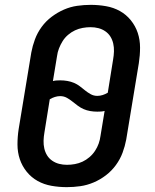

<svg xmlns="http://www.w3.org/2000/svg" viewBox="-20 -763 640 791"><path d="M255 8Q223 8 192 2.5Q161 -3 135 -17.5Q109 -32 90 -55.5Q71 -79 61.5 -107.5Q52 -136 52 -168Q52 -200 57 -232L109 -547Q114 -574 124 -601Q134 -628 151.5 -652Q169 -676 193 -694Q217 -712 243.5 -723.5Q270 -735 298 -739Q326 -743 354 -743Q386 -743 417 -737.5Q448 -732 474 -717.5Q500 -703 519 -679.5Q538 -656 547.5 -627.5Q557 -599 557 -567Q557 -535 552 -503L500 -188Q495 -161 485 -134Q475 -107 457.5 -83Q440 -59 416.5 -41Q393 -23 366 -11.5Q339 0 311 4Q283 8 255 8ZM381 -368Q392 -368 403 -371.5Q414 -375 424 -381L446 -518Q449 -535 449.5 -551.5Q450 -568 446.5 -583.5Q443 -599 435 -612Q427 -625 414 -634Q401 -643 385.5 -647Q370 -651 353 -651Q337 -651 320.5 -648Q304 -645 289 -638Q274 -631 260.5 -619.5Q247 -608 238 -593.5Q229 -579 223 -563.5Q217 -548 215 -532L198 -429Q205 -431 213 -431.5Q221 -432 228 -432Q243 -432 257.5 -429.5Q272 -427 285 -421.5Q298 -416 309 -407.5Q320 -399 330.5 -390.5Q341 -382 353.5 -375Q366 -368 381 -368ZM256 -84Q272 -84 288.5 -87Q305 -90 320 -97Q335 -104 348.5 -115.5Q362 -127 371.5 -141.5Q381 -156 386.5 -171.5Q392 -187 394 -203L411 -306Q404 -304 396 -303.5Q388 -303 381 -303Q366 -303 351.5 -305.5Q337 -308 324.5 -313.5Q312 -319 300.5 -327.5Q289 -336 278.5 -344.5Q268 -353 255.5 -360Q243 -367 228 -367Q217 -367 206 -363.5Q195 -360 185 -354L163 -217Q160 -200 159.5 -183.5Q159 -167 162.5 -151.5Q166 -136 174 -123Q182 -110 195 -101Q208 -92 223.5 -88Q239 -84 256 -84Z"/></svg>

Font: Iosevka SmBd Ex Obl
Style: Regular
Weight: 600
Width: 7
Italic angle: -9°
Monospace: yes
Designer: Belleve Invis
Foundry: Belleve Invis
Version: Version 32.5.0; ttfautohint (v1.8.4)